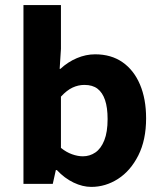

<svg xmlns="http://www.w3.org/2000/svg" viewBox="-20 -721 640 753"><path d="M338 12Q304 12 268.5 -5Q233 -22 203 -54H199L187 0H72V-701H219V-529L214 -451H217Q246 -478 281.5 -493Q317 -508 353 -508Q416 -508 460.5 -477Q505 -446 529 -389.5Q553 -333 553 -257Q553 -172 522.5 -111.5Q492 -51 443 -19.5Q394 12 338 12ZM305 -108Q332 -108 354 -123Q376 -138 389 -170.5Q402 -203 402 -254Q402 -299 392 -328.5Q382 -358 362.5 -373Q343 -388 311 -388Q287 -388 264.5 -377.5Q242 -367 219 -342V-141Q240 -124 262.5 -116Q285 -108 305 -108Z"/></svg>

Font: Source Code Pro ExtraLight
Style: Bold
Weight: 700
Monospace: yes
Version: Version 1.018;hotconv 1.0.116;makeotfexe 2.5.65601